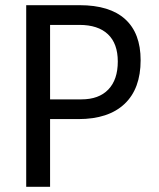

<svg xmlns="http://www.w3.org/2000/svg" viewBox="-20 -720 613 740"><path d="M81 -700H287Q403 -700 462.5 -646Q522 -592 522 -488Q522 -378 460 -319.5Q398 -261 282 -261H173V0H81ZM294 -337Q361 -337 397.5 -375Q434 -413 434 -483Q434 -552 396 -588Q358 -624 286 -624H173V-337Z"/></svg>

Font: Sarabun
Style: Regular
Weight: 400
Designer: Suppakit Chalermlarp | Katatrad Co.,Ltd.
Foundry: Cadson Demak Co.,Ltd.
Version: Version 1.000; ttfautohint (v1.6)